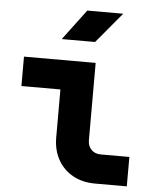

<svg xmlns="http://www.w3.org/2000/svg" viewBox="-55 -831 709 878"><g transform="rotate(5 300.0 -392.5)"><path d="M414 0Q356 0 312 -24.5Q268 -49 243.5 -93Q219 -137 219 -195V-415H40V-550H369V-195Q369 -168 385.5 -151.5Q402 -135 429 -135H560V0ZM205 -645 310 -785H475L358 -645Z"/></g></svg>

Font: JetBrains Mono NL ExtraBold
Style: Regular
Weight: 800
Designer: Philipp Nurullin, Konstantin Bulenkov
Foundry: JetBrains
Version: Version 2.304; ttfautohint (v1.8.4.7-5d5b)